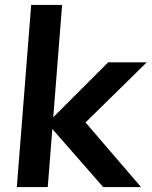

<svg xmlns="http://www.w3.org/2000/svg" viewBox="-20 -756 613 776"><path d="M397 0 171 -258 417 -504H573L292 -228L300 -291L550 0ZM48 0 106 -736H231L173 0Z"/></svg>

Font: Muli
Style: Bold Italic
Weight: 700
Italic angle: -4.541°
Designer: Vernon Adams
Foundry: Vernon Adams
Version: Version 2.100; ttfautohint (v1.8.1.43-b0c9)